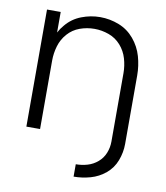

<svg xmlns="http://www.w3.org/2000/svg" viewBox="-81 -606 738 856"><g transform="rotate(10 287.5 -177.5)"><path d="M310 183V127Q337 127 362.5 119.5Q388 112 408.5 94.5Q429 77 439 52Q449 27 449 0H511Q511 38 497 75Q483 112 453 137Q423 162 385.5 172.5Q348 183 310 183ZM64 0V-530H126V-437Q136 -456 150 -472Q178 -506 219.5 -522Q261 -538 304 -538Q348 -538 389 -522Q430 -506 458.5 -472Q487 -438 499 -396Q511 -354 511 -310V0H449V-310Q449 -343 439.5 -375.5Q430 -408 407.5 -433.5Q385 -459 353 -470.5Q321 -482 288 -482Q254 -482 222 -470.5Q190 -459 167.5 -433.5Q145 -408 135.5 -375.5Q126 -343 126 -310V0Z"/></g></svg>

Font: Jozsika Light
Style: Regular
Weight: 300
Monospace: yes
Designer: Belleve Invis
Foundry: Belleve Invis
Version: 2.1.0